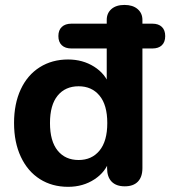

<svg xmlns="http://www.w3.org/2000/svg" viewBox="-20 -733 677 764"><path d="M35.9 -243.4Q35.9 -320.2 62.6 -377.5Q89.3 -434.7 138.2 -465.5Q187.1 -496.3 250.9 -496.3Q309.1 -496.3 354.4 -467.8Q399.7 -439.2 415.4 -392.9H404.7V-540.1H264.2Q239.7 -540.1 226 -552.9Q212.3 -565.8 212.3 -589.4Q212.3 -613.1 226 -625.9Q239.7 -638.8 264.2 -638.8H467.5L404.7 -575.2V-653.9Q404.7 -680.5 423.4 -697Q442.2 -713.4 475.3 -713.4Q508.3 -713.4 527.5 -697Q546.7 -680.5 546.7 -653.9V-575.2L483 -638.8H586.3Q610.8 -638.8 624.1 -625.9Q637.4 -613.1 637.4 -589.4Q637.4 -565.8 624.1 -552.9Q610.8 -540.1 586.3 -540.1H546.7V-64Q546.7 -28.9 528.6 -10.2Q510.6 8.4 476.5 8.4Q442.4 8.4 424.2 -10.2Q406.1 -28.9 406.1 -64V-133L415.9 -96.9Q401.1 -49.1 355.8 -19.4Q310.5 10.4 250.9 10.4Q187.1 10.4 138.6 -20.4Q90.1 -51.2 63 -108.9Q35.9 -166.6 35.9 -243.4ZM406.9 -243.4Q406.9 -315.4 376 -352.5Q345.2 -389.7 292.9 -389.7Q239.8 -389.7 209.4 -352.5Q178.9 -315.4 178.9 -243.4Q178.9 -171.3 209.4 -133.8Q239.8 -96.3 292.9 -96.3Q345.2 -96.3 376 -133.8Q406.9 -171.3 406.9 -243.4Z"/></svg>

Font: SN Pro Thin
Style: Regular
Weight: 200
Designer: Tobias Whetton
Foundry: Supernotes
Version: Version 1.003;Glyphs 3.3 (3324)